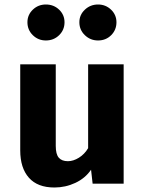

<svg xmlns="http://www.w3.org/2000/svg" viewBox="-20 -817 640 854"><path d="M228 -168Q228 -131 241.5 -115.5Q255 -100 282 -100Q306 -100 331 -115.5Q356 -131 372 -158V-531H530V0H392L385 -62Q359 -24 315 -3.5Q271 17 222 17Q147 17 108.5 -26.5Q70 -70 70 -148V-531H228ZM102 -718Q102 -751 126 -774Q150 -797 184 -797Q219 -797 243 -774Q267 -751 267 -718Q267 -684 243 -660.5Q219 -637 184 -637Q150 -637 126 -660.5Q102 -684 102 -718ZM333 -718Q333 -751 357.5 -774Q382 -797 416 -797Q450 -797 474 -774Q498 -751 498 -718Q498 -684 474.5 -660.5Q451 -637 416 -637Q382 -637 357.5 -660.5Q333 -684 333 -718Z"/></svg>

Font: Fira Mono
Style: Bold
Weight: 700
Monospace: yes
Designer: Carrois Corporate & Edenspiekermann AG
Foundry: Carrois Corporate GbR & Edenspiekermann AG
Version: Version 3.206